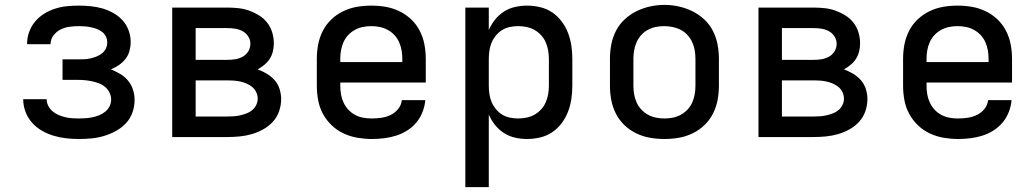

<svg xmlns="http://www.w3.org/2000/svg" viewBox="-20 -561 4240 786"><path d="M303 8Q276 8 250 5Q224 2 199 -5.5Q174 -13 151.5 -26Q129 -39 111.5 -58.5Q94 -78 84.5 -103Q75 -128 75 -154Q75 -154 75 -154.5Q75 -155 75 -155H171Q171 -141 177.5 -128Q184 -115 195 -105.5Q206 -96 219 -90.5Q232 -85 246 -81.5Q260 -78 274 -77Q288 -76 303 -76Q317 -76 331 -77Q345 -78 359 -81Q373 -84 386.5 -89.5Q400 -95 411 -104Q422 -113 428.5 -126Q435 -139 435 -153Q435 -168 428.5 -181.5Q422 -195 411 -204.5Q400 -214 386 -219.5Q372 -225 358 -228Q344 -231 329.5 -232.5Q315 -234 300 -234H236V-318H300Q313 -318 325.5 -318.5Q338 -319 351 -322Q364 -325 376 -330Q388 -335 398 -343Q408 -351 413.5 -362.5Q419 -374 419 -387Q419 -400 413.5 -411.5Q408 -423 398 -430.5Q388 -438 376 -442.5Q364 -447 352 -449.5Q340 -452 327.5 -453Q315 -454 303 -454Q284 -454 265 -451.5Q246 -449 228.5 -440.5Q211 -432 199 -416Q187 -400 187 -381Q187 -381 187 -380.5Q187 -380 187 -380H91Q91 -381 91 -381.5Q91 -382 91 -383Q91 -407 99.5 -430.5Q108 -454 124 -473Q140 -492 161 -505Q182 -518 205.5 -525.5Q229 -533 253.5 -535.5Q278 -538 303 -538Q327 -538 351.5 -535.5Q376 -533 399 -526.5Q422 -520 443.5 -508Q465 -496 481.5 -478Q498 -460 506.5 -436.5Q515 -413 515 -389Q515 -371 510 -352.5Q505 -334 493.5 -319.5Q482 -305 466.5 -294.5Q451 -284 434 -277Q454 -269 472.5 -258Q491 -247 504.5 -230.5Q518 -214 524.5 -193.5Q531 -173 531 -152Q531 -125 522 -100Q513 -75 495 -56Q477 -37 454 -24.5Q431 -12 406 -4.5Q381 3 355 5.5Q329 8 303 8Z M685 0V-530H911Q934 -530 956.5 -527.5Q979 -525 1000 -517.5Q1021 -510 1040.5 -498Q1060 -486 1074 -468Q1088 -450 1094.5 -428Q1101 -406 1101 -383Q1101 -367 1097 -350.5Q1093 -334 1084 -320Q1075 -306 1062 -295.5Q1049 -285 1035 -277Q1054 -270 1072.5 -259Q1091 -248 1104.5 -232.5Q1118 -217 1124.5 -196.5Q1131 -176 1131 -155Q1131 -130 1122.5 -105.5Q1114 -81 1097 -62.5Q1080 -44 1057.5 -31.5Q1035 -19 1011 -12Q987 -5 961.5 -2.5Q936 0 911 0ZM781 -316H911Q927 -316 943 -318.5Q959 -321 973.5 -329Q988 -337 996.5 -351Q1005 -365 1005 -382Q1005 -382 1005 -382Q1005 -382 1005 -382Q1005 -398 996 -412Q987 -426 973 -433.5Q959 -441 943 -443.5Q927 -446 911 -446H781ZM781 -84H911Q924 -84 937.5 -85Q951 -86 964 -89Q977 -92 990 -97Q1003 -102 1013 -110.5Q1023 -119 1029 -131.5Q1035 -144 1035 -157Q1035 -171 1029 -183.5Q1023 -196 1013 -204.5Q1003 -213 990.5 -218.5Q978 -224 964.5 -227Q951 -230 937.5 -231Q924 -232 911 -232H781Z M1502 8Q1473 8 1443.5 3Q1414 -2 1387 -14.5Q1360 -27 1338 -48Q1316 -69 1302 -95Q1288 -121 1282.5 -150.5Q1277 -180 1277 -210V-320Q1277 -350 1282.5 -379Q1288 -408 1301.5 -434.5Q1315 -461 1336.5 -481.5Q1358 -502 1385 -515Q1412 -528 1441 -533Q1470 -538 1500 -538Q1530 -538 1559 -533Q1588 -528 1615 -515Q1642 -502 1663.5 -481.5Q1685 -461 1698.5 -434.5Q1712 -408 1717.5 -379Q1723 -350 1723 -320V-223H1373V-210Q1373 -192 1376 -174.5Q1379 -157 1386.5 -141Q1394 -125 1406 -112Q1418 -99 1434 -90.5Q1450 -82 1467.5 -79Q1485 -76 1502 -76Q1522 -76 1542 -79Q1562 -82 1579.5 -90.5Q1597 -99 1610 -115Q1623 -131 1625 -151H1721Q1719 -126 1709.5 -102Q1700 -78 1684 -59Q1668 -40 1646.5 -26.5Q1625 -13 1601 -5.5Q1577 2 1552 5Q1527 8 1502 8ZM1373 -307H1627V-320Q1627 -338 1624 -355Q1621 -372 1614 -388Q1607 -404 1595 -417Q1583 -430 1567.5 -438.5Q1552 -447 1535 -450.5Q1518 -454 1500 -454Q1482 -454 1465 -450.5Q1448 -447 1432.5 -438.5Q1417 -430 1405 -417Q1393 -404 1386 -388Q1379 -372 1376 -355Q1373 -338 1373 -320Z M1885 205V-530H1981V-438Q1991 -461 2006.5 -480.5Q2022 -500 2043 -513.5Q2064 -527 2088.5 -532.5Q2113 -538 2138 -538Q2165 -538 2192 -531.5Q2219 -525 2241 -510Q2263 -495 2279.5 -473Q2296 -451 2305.5 -426Q2315 -401 2319 -374Q2323 -347 2323 -320V-210Q2323 -183 2319 -156Q2315 -129 2305.5 -104Q2296 -79 2279.5 -57Q2263 -35 2241 -20Q2219 -5 2192 1.5Q2165 8 2138 8Q2113 8 2088.5 2.5Q2064 -3 2043 -16.5Q2022 -30 2006.5 -49.5Q1991 -69 1981 -92V205ZM2101 -76Q2118 -76 2135.5 -79.5Q2153 -83 2168 -91.5Q2183 -100 2195 -113Q2207 -126 2214 -142Q2221 -158 2224 -175.5Q2227 -193 2227 -210V-320Q2227 -337 2224 -354.5Q2221 -372 2214 -388Q2207 -404 2195 -417Q2183 -430 2168 -438.5Q2153 -447 2135.5 -450.5Q2118 -454 2101 -454Q2084 -454 2067 -450.5Q2050 -447 2035.5 -438Q2021 -429 2010 -415.5Q1999 -402 1992.5 -386.5Q1986 -371 1983.5 -354Q1981 -337 1981 -320V-210Q1981 -193 1983.5 -176Q1986 -159 1992.5 -143.5Q1999 -128 2010 -114.5Q2021 -101 2035.5 -92Q2050 -83 2067 -79.5Q2084 -76 2101 -76Z M2700 8Q2670 8 2641 3Q2612 -2 2585 -15Q2558 -28 2536.5 -48.5Q2515 -69 2501.5 -95.5Q2488 -122 2482.5 -151Q2477 -180 2477 -210V-320Q2477 -350 2482.5 -379Q2488 -408 2501.5 -434.5Q2515 -461 2537 -481.5Q2559 -502 2585.5 -515Q2612 -528 2641 -534.5Q2670 -541 2700 -541Q2730 -541 2759 -534.5Q2788 -528 2814.5 -515Q2841 -502 2863 -481.5Q2885 -461 2898.5 -434.5Q2912 -408 2917.5 -379Q2923 -350 2923 -320V-210Q2923 -180 2917.5 -151Q2912 -122 2898.5 -95.5Q2885 -69 2863.5 -48.5Q2842 -28 2815 -15Q2788 -2 2759 3Q2730 8 2700 8ZM2700 -76Q2718 -76 2735 -79.5Q2752 -83 2767.5 -91.5Q2783 -100 2795 -113Q2807 -126 2814 -142Q2821 -158 2824 -175Q2827 -192 2827 -210V-320Q2827 -338 2824 -355.5Q2821 -373 2813.5 -389Q2806 -405 2794 -418Q2782 -431 2766.5 -439Q2751 -447 2733.5 -450.5Q2716 -454 2698 -454Q2681 -454 2664 -450.5Q2647 -447 2631.5 -438.5Q2616 -430 2604.5 -417Q2593 -404 2586 -388Q2579 -372 2576 -354.5Q2573 -337 2573 -320V-210Q2573 -192 2576 -175Q2579 -158 2586 -142Q2593 -126 2605 -113Q2617 -100 2632.5 -91.5Q2648 -83 2665 -79.5Q2682 -76 2700 -76Z M3085 0V-530H3311Q3334 -530 3356.5 -527.5Q3379 -525 3400 -517.5Q3421 -510 3440.5 -498Q3460 -486 3474 -468Q3488 -450 3494.5 -428Q3501 -406 3501 -383Q3501 -367 3497 -350.5Q3493 -334 3484 -320Q3475 -306 3462 -295.5Q3449 -285 3435 -277Q3454 -270 3472.5 -259Q3491 -248 3504.5 -232.5Q3518 -217 3524.5 -196.5Q3531 -176 3531 -155Q3531 -130 3522.5 -105.5Q3514 -81 3497 -62.5Q3480 -44 3457.5 -31.5Q3435 -19 3411 -12Q3387 -5 3361.5 -2.5Q3336 0 3311 0ZM3181 -316H3311Q3327 -316 3343 -318.5Q3359 -321 3373.5 -329Q3388 -337 3396.5 -351Q3405 -365 3405 -382Q3405 -382 3405 -382Q3405 -382 3405 -382Q3405 -398 3396 -412Q3387 -426 3373 -433.5Q3359 -441 3343 -443.5Q3327 -446 3311 -446H3181ZM3181 -84H3311Q3324 -84 3337.5 -85Q3351 -86 3364 -89Q3377 -92 3390 -97Q3403 -102 3413 -110.5Q3423 -119 3429 -131.5Q3435 -144 3435 -157Q3435 -171 3429 -183.5Q3423 -196 3413 -204.5Q3403 -213 3390.5 -218.5Q3378 -224 3364.5 -227Q3351 -230 3337.5 -231Q3324 -232 3311 -232H3181Z M3902 8Q3873 8 3843.5 3Q3814 -2 3787 -14.5Q3760 -27 3738 -48Q3716 -69 3702 -95Q3688 -121 3682.5 -150.5Q3677 -180 3677 -210V-320Q3677 -350 3682.5 -379Q3688 -408 3701.5 -434.5Q3715 -461 3736.5 -481.5Q3758 -502 3785 -515Q3812 -528 3841 -533Q3870 -538 3900 -538Q3930 -538 3959 -533Q3988 -528 4015 -515Q4042 -502 4063.5 -481.5Q4085 -461 4098.5 -434.5Q4112 -408 4117.5 -379Q4123 -350 4123 -320V-223H3773V-210Q3773 -192 3776 -174.5Q3779 -157 3786.5 -141Q3794 -125 3806 -112Q3818 -99 3834 -90.5Q3850 -82 3867.5 -79Q3885 -76 3902 -76Q3922 -76 3942 -79Q3962 -82 3979.5 -90.5Q3997 -99 4010 -115Q4023 -131 4025 -151H4121Q4119 -126 4109.5 -102Q4100 -78 4084 -59Q4068 -40 4046.5 -26.5Q4025 -13 4001 -5.5Q3977 2 3952 5Q3927 8 3902 8ZM3773 -307H4027V-320Q4027 -338 4024 -355Q4021 -372 4014 -388Q4007 -404 3995 -417Q3983 -430 3967.5 -438.5Q3952 -447 3935 -450.5Q3918 -454 3900 -454Q3882 -454 3865 -450.5Q3848 -447 3832.5 -438.5Q3817 -430 3805 -417Q3793 -404 3786 -388Q3779 -372 3776 -355Q3773 -338 3773 -320Z"/></svg>

Font: Iosevka Curly Medium Extended
Style: Regular
Weight: 500
Width: 7
Monospace: yes
Designer: Belleve Invis
Foundry: Belleve Invis
Version: Version 11.1.0; ttfautohint (v1.8.3)